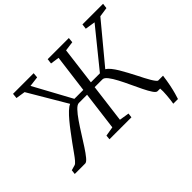

<svg xmlns="http://www.w3.org/2000/svg" viewBox="-228 -1008 1422 1422"><g transform="rotate(-45 483.0 -297.5)"><path d="M847 148Q850 130 852.5 109.5Q855 89 856.5 68.8Q858 48.5 858.5 30.8Q859 13 857.5 0L794 -52.5H940Q933.5 -2 925.5 36.5Q917.5 75 909.8 102.5Q902 130 896 148ZM-37 0 -33 -35 9 -47Q19 -50.5 34.2 -68.5Q49.5 -86.5 69.5 -115Q89.5 -143.5 113.5 -176.5Q138 -209.5 163.8 -244Q189.5 -278.5 215 -309Q240.5 -339.5 263.8 -361.5Q287 -383.5 306 -391.5L129 -691.5L55.5 -703L59.5 -743H275.5L272 -703L192.5 -693L354.5 -395.5H448L486.5 -693L417.5 -703L422.5 -743H644L640 -703L565 -693L527.5 -395.5H622L861 -690.5L781.5 -703L786.5 -743H1002.5L997.5 -703L923 -692L671.5 -389Q687.5 -379.5 704.5 -358.8Q721.5 -338 738.5 -309.8Q755.5 -281.5 772.2 -250Q789 -218.5 805 -187.5Q818 -161.5 830.2 -138Q842.5 -114.5 853.5 -96Q864.5 -77.5 873.8 -65.8Q883 -54 890 -51.5L933 -40L929 0H830Q817 0 800 -25.2Q783 -50.5 763.5 -90.5Q744 -130.5 723.2 -175.2Q702.5 -220 681.5 -260Q660.5 -300 640.8 -325.2Q621 -350.5 603.5 -350.5H522L483.5 -47.5L561 -35L556.5 0H326.5L330 -35L404 -47.5L442.5 -350.5H356.5Q339 -350.5 315 -325.2Q291 -300 263.5 -260Q236 -220 208 -175.2Q180 -130.5 154 -90.5Q128 -50.5 107 -25.2Q86 0 72.5 0Z"/></g></svg>

Font: Merriweather 20pt Light
Style: Italic
Weight: 300
Italic angle: -7.8°
Version: Version 2.101